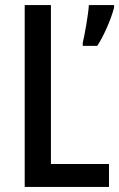

<svg xmlns="http://www.w3.org/2000/svg" viewBox="-20 -734 468 754"><path d="M77 0H408V-90H180V-714H77ZM428 -704V-714H329C327 -678 312 -594 305 -566V-554H362C388 -593 417 -661 428 -704Z"/></svg>

Font: Noto Sans Thai Looped Condensed Medium
Style: Regular
Weight: 500
Width: 3
Designer: Sasikarn Vongin, Ben Mitchell
Foundry: The Fontpad Ltd
Version: Version 1.001